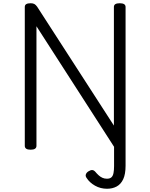

<svg xmlns="http://www.w3.org/2000/svg" viewBox="-20 -910 928 1185"><path d="M755 113Q755 165 740.5 196Q726 227 700 241Q674 255 641 255Q600 255 566.5 236Q533 217 515 189Q506 177 510 166Q514 155 525 148Q539 139 549 139.5Q559 140 568 150Q578 162 589 172Q600 182 612.5 187.5Q625 193 640 193Q658 193 667.5 184.5Q677 176 680.5 158Q684 140 684 115V-4L205 -748V-10Q205 2 196 8Q187 14 169 14Q133 14 133 -10V-867Q133 -879 142 -884.5Q151 -890 169 -890Q184 -890 192.5 -885Q201 -880 209 -869L683 -135V-867Q683 -879 692 -884.5Q701 -890 719 -890Q755 -890 755 -867Z"/></svg>

Font: Playwrite GB S Light
Style: Regular
Weight: 300
Designer: Veronika Burian, José Scaglione
Foundry: TypeTogether
Version: Version 1.002